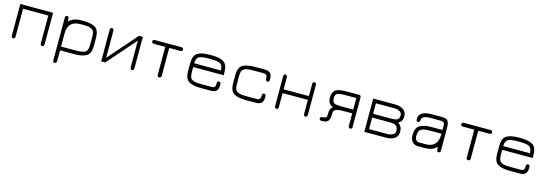

<svg xmlns="http://www.w3.org/2000/svg" viewBox="15 -1394 7103 2509"><g transform="rotate(15 3566.5 -139.5)"><path d="M81.1 -450.2H524.4V-26.4Q524.4 6.8 500 6.8Q473.6 6.8 473.6 -26.4V-399.4H131.8V-26.4Q131.8 6.8 106.4 6.8Q81.1 6.8 81.1 -26.4Z M1100.6 -277.3Q1100.6 -319.3 1092.3 -343.8Q1084 -368.2 1061 -380.4Q1038.1 -392.6 1011.2 -396Q984.4 -399.4 934.6 -399.4H906.2Q739.3 -399.4 739.3 -226.6V-50.8H935.5Q1031.2 -50.8 1065.9 -72.3Q1100.6 -93.8 1100.6 -172.9ZM1151.4 -171.9Q1151.4 -69.3 1099.1 -34.7Q1046.9 0 935.5 0H739.3V143.6Q739.3 177.7 711.9 177.7Q688.5 177.7 688.5 143.6V-423.8Q688.5 -457 713.9 -457Q739.3 -457 739.3 -422.9V-388.7Q796.9 -450.2 906.2 -450.2H934.6Q1046.9 -450.2 1099.1 -415.5Q1151.4 -380.9 1151.4 -278.3Z M1739.3 -450.2V-27.3Q1739.3 6.8 1714.8 6.8Q1688.5 6.8 1688.5 -28.3V-384.8L1350.6 0H1295.9V-422.9Q1295.9 -457 1320.3 -457Q1346.7 -457 1346.7 -421.9V-61.5L1687.5 -450.2Z M2257.8 -450.2Q2290 -450.2 2290 -423.8Q2290 -399.4 2257.8 -399.4H2109.4V-23.4Q2109.4 6.8 2081.1 6.8Q2055.7 6.8 2055.7 -23.4V-399.4H1905.3Q1873 -399.4 1873 -424.8Q1873 -450.2 1905.3 -450.2Z M2888.7 -278.3V-239.3H2476.6V-172.9Q2476.6 -130.9 2484.9 -106.4Q2493.2 -82 2516.6 -69.8Q2540 -57.6 2566.9 -54.2Q2593.8 -50.8 2643.6 -50.8H2774.4Q2805.7 -50.8 2816.9 -64.5Q2828.1 -78.1 2828.1 -111.3Q2828.1 -143.6 2853.5 -143.6Q2878.9 -143.6 2878.9 -108.4Q2878.9 -85.9 2876 -69.3Q2873 -52.7 2863.8 -35.6Q2854.5 -18.6 2833.5 -9.3Q2812.5 0 2781.2 0H2643.6Q2531.2 0 2478.5 -34.7Q2425.8 -69.3 2425.8 -171.9V-278.3Q2425.8 -380.9 2478.5 -415.5Q2531.2 -450.2 2643.6 -450.2H2671.9Q2784.2 -450.2 2836.4 -415.5Q2888.7 -380.9 2888.7 -278.3ZM2671.9 -399.4H2643.6Q2548.8 -399.4 2513.2 -379.4Q2477.5 -359.4 2476.6 -290H2837.9Q2836.9 -359.4 2801.3 -379.4Q2765.6 -399.4 2671.9 -399.4Z M3390.6 0H3252.9Q3140.6 0 3087.9 -34.7Q3035.2 -69.3 3035.2 -171.9V-278.3Q3035.2 -380.9 3087.9 -415.5Q3140.6 -450.2 3252.9 -450.2H3390.6Q3421.9 -450.2 3442.9 -440.9Q3463.9 -431.6 3473.1 -414.1Q3482.4 -396.5 3485.4 -379.9Q3488.3 -363.3 3488.3 -340.8Q3488.3 -306.6 3462.9 -306.6Q3437.5 -306.6 3437.5 -338.9Q3437.5 -373 3425.8 -386.2Q3414.1 -399.4 3383.8 -399.4H3252.9Q3203.1 -399.4 3176.3 -396Q3149.4 -392.6 3126 -380.4Q3102.5 -368.2 3094.2 -343.8Q3085.9 -319.3 3085.9 -277.3V-172.9Q3085.9 -130.9 3094.2 -106.4Q3102.5 -82 3126 -69.8Q3149.4 -57.6 3176.3 -54.2Q3203.1 -50.8 3252.9 -50.8H3383.8Q3415 -50.8 3426.3 -64.5Q3437.5 -78.1 3437.5 -111.3Q3437.5 -143.6 3462.9 -143.6Q3488.3 -143.6 3488.3 -108.4Q3488.3 -85.9 3485.4 -69.3Q3482.4 -52.7 3473.1 -35.6Q3463.9 -18.6 3442.9 -9.3Q3421.9 0 3390.6 0Z M3693.4 -26.4Q3693.4 6.8 3668 6.8Q3642.6 6.8 3642.6 -26.4V-422.9Q3642.6 -457 3666 -457Q3693.4 -457 3693.4 -422.9V-263.7H4035.2V-422.9Q4035.2 -457 4059.6 -457Q4085.9 -457 4085.9 -422.9V-26.4Q4085.9 6.8 4061.5 6.8Q4035.2 6.8 4035.2 -26.4V-212.9H3693.4Z M4522.5 -450.2H4668Q4691.4 -450.2 4691.4 -416V-23.4Q4691.4 6.8 4667 6.8Q4640.6 6.8 4640.6 -23.4V-192.4H4518.6Q4388.7 -192.4 4388.7 -134.8V-116.2Q4388.7 -40 4361.8 -16.6Q4335 6.8 4283.2 6.8Q4248 6.8 4248 -18.6Q4248 -43.9 4283.2 -43.9Q4314.5 -43.9 4325.7 -56.6Q4336.9 -69.3 4336.9 -101.6V-120.1Q4336.9 -174.8 4376 -206.1Q4305.7 -229.5 4305.7 -318.4Q4305.7 -354.5 4316.4 -379.4Q4327.1 -404.3 4343.3 -418.5Q4359.4 -432.6 4389.6 -439.5Q4419.9 -446.3 4447.8 -448.2Q4475.6 -450.2 4522.5 -450.2ZM4490.2 -243.2H4640.6V-399.4H4490.2Q4411.1 -399.4 4383.8 -386.2Q4356.4 -373 4356.4 -321.3Q4356.4 -269.5 4384.3 -256.3Q4412.1 -243.2 4490.2 -243.2Z M4855.5 -450.2H5153.3Q5218.8 -450.2 5263.7 -420.4Q5308.6 -390.6 5308.6 -327.1Q5308.6 -256.8 5251 -231.4Q5308.6 -195.3 5308.6 -123Q5308.6 -59.6 5263.7 -29.8Q5218.8 0 5153.3 0H4855.5ZM4906.2 -207V-50.8H5146.5Q5193.4 -50.8 5225.6 -66.9Q5257.8 -83 5257.8 -117.2Q5257.8 -167 5230.5 -187Q5203.1 -207 5150.4 -207ZM4906.2 -399.4V-257.8H5150.4Q5210 -257.8 5234.4 -272.5Q5258.8 -287.1 5258.8 -333Q5258.8 -363.3 5230 -381.3Q5201.2 -399.4 5146.5 -399.4Z M5692.4 -237.3Q5642.6 -237.3 5615.7 -233.9Q5588.9 -230.5 5565.4 -218.3Q5542 -206.1 5533.7 -181.6Q5525.4 -157.2 5525.4 -115.2Q5525.4 -89.8 5542 -70.3Q5558.6 -50.8 5579.1 -50.8H5669.9Q5752 -50.8 5793.9 -95.2Q5835.9 -139.6 5835.9 -222.7V-237.3ZM5692.4 -288.1H5835.9V-343.8Q5835.9 -374 5824.7 -386.7Q5813.5 -399.4 5782.2 -399.4H5644.5Q5525.4 -399.4 5525.4 -340.8Q5525.4 -306.6 5499 -306.6Q5474.6 -306.6 5474.6 -340.8Q5474.6 -397.5 5519.5 -423.8Q5564.5 -450.2 5637.7 -450.2H5789.1Q5845.7 -450.2 5866.2 -422.9Q5886.7 -395.5 5886.7 -327.1V-26.4Q5886.7 6.8 5861.3 6.8Q5835.9 6.8 5835.9 -27.3V-61.5Q5780.3 0 5669.9 0H5579.1Q5533.2 0 5503.9 -32.7Q5474.6 -65.4 5474.6 -120.1Q5474.6 -218.8 5527.8 -253.4Q5581.1 -288.1 5692.4 -288.1Z M6438.5 -450.2Q6470.7 -450.2 6470.7 -423.8Q6470.7 -399.4 6438.5 -399.4H6290V-23.4Q6290 6.8 6261.7 6.8Q6236.3 6.8 6236.3 -23.4V-399.4H6085.9Q6053.7 -399.4 6053.7 -424.8Q6053.7 -450.2 6085.9 -450.2Z M7069.3 -278.3V-239.3H6657.2V-172.9Q6657.2 -130.9 6665.5 -106.4Q6673.8 -82 6697.3 -69.8Q6720.7 -57.6 6747.6 -54.2Q6774.4 -50.8 6824.2 -50.8H6955.1Q6986.3 -50.8 6997.6 -64.5Q7008.8 -78.1 7008.8 -111.3Q7008.8 -143.6 7034.2 -143.6Q7059.6 -143.6 7059.6 -108.4Q7059.6 -85.9 7056.6 -69.3Q7053.7 -52.7 7044.4 -35.6Q7035.2 -18.6 7014.2 -9.3Q6993.2 0 6961.9 0H6824.2Q6711.9 0 6659.2 -34.7Q6606.4 -69.3 6606.4 -171.9V-278.3Q6606.4 -380.9 6659.2 -415.5Q6711.9 -450.2 6824.2 -450.2H6852.5Q6964.8 -450.2 7017.1 -415.5Q7069.3 -380.9 7069.3 -278.3ZM6852.5 -399.4H6824.2Q6729.5 -399.4 6693.8 -379.4Q6658.2 -359.4 6657.2 -290H7018.6Q7017.6 -359.4 6981.9 -379.4Q6946.3 -399.4 6852.5 -399.4Z"/></g></svg>

Font: Jura
Style: Book
Weight: 400
Version: Version 2.3